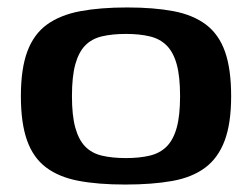

<svg xmlns="http://www.w3.org/2000/svg" viewBox="-20 -488 676 515"><path d="M316 7Q243 7 190.5 -3Q138 -13 103.5 -39Q69 -65 52.5 -111.5Q36 -158 36 -230Q36 -304 53.5 -350.5Q71 -397 106.5 -422.5Q142 -448 195.5 -458Q249 -468 321 -468Q393 -468 445.5 -458Q498 -448 532.5 -422Q567 -396 583.5 -349.5Q600 -303 600 -230Q600 -157 582.5 -110.5Q565 -64 530 -38Q495 -12 441.5 -2.5Q388 7 316 7ZM318 -64Q354 -64 381.5 -70.5Q409 -77 427 -95Q445 -113 454 -145.5Q463 -178 463 -230Q463 -283 454 -315.5Q445 -348 427 -366Q409 -384 381.5 -390.5Q354 -397 318 -397Q281 -397 253.5 -390.5Q226 -384 208.5 -366Q191 -348 182 -315.5Q173 -283 173 -230Q173 -178 182 -145.5Q191 -113 208.5 -95Q226 -77 253.5 -70.5Q281 -64 318 -64Z"/></svg>

Font: Genos Thin SemiBold
Style: Regular
Weight: 600
Version: Version 1.010